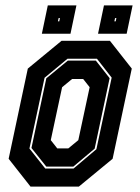

<svg xmlns="http://www.w3.org/2000/svg" viewBox="-20 -691 520 711"><path d="M93 0 12 -103 83 -437 208 -540H387L468 -437L397 -103L272 0ZM147.5 -67H252.5L337 -138.5L393.5 -403.5L339 -473.5H230L145 -403L89 -141ZM151.5 -74 96.5 -143 151.5 -401 231 -466.5H335L386 -401.5L330.5 -140.5L251.5 -74ZM192 -141.5H233L270 -172L312 -368L288 -398.5H247L210 -368L168 -172ZM343 -566 365 -671H471L449 -566ZM135 -566 157 -671H263L241 -566ZM194.5 -612H199.5L202 -624H197ZM403.5 -612H408.5L411 -624H406Z"/></svg>

Font: Tourney Condensed ExtraBold
Style: Italic
Weight: 800
Width: 3
Italic angle: -12°
Designer: Tyler Finck
Foundry: Etcetera Type Co
Version: Version 1.010; ttfautohint (v1.8.3)